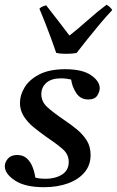

<svg xmlns="http://www.w3.org/2000/svg" viewBox="-22 -767 487 799"><path d="M161 12Q82 12 40 -16Q-2 -44 -2 -75Q-2 -92 11 -107Q24 -122 49 -122Q74 -122 89.5 -108Q105 -94 113.5 -72Q122 -50 125 -28Q136 -25 146.5 -24Q157 -23 167 -23Q208 -23 236 -40.5Q264 -58 264 -93Q264 -124 240 -145.5Q216 -167 170 -198Q143 -217 118 -237.5Q93 -258 77 -283Q61 -308 61 -339Q61 -371 80.5 -403.5Q100 -436 142 -457.5Q184 -479 249 -479Q321 -479 357 -454Q393 -429 393 -400Q393 -385 382.5 -369Q372 -353 346 -353Q313 -353 295.5 -379.5Q278 -406 274 -436Q253 -441 232 -441Q192 -441 171 -422.5Q150 -404 150 -375Q150 -344 174.5 -321.5Q199 -299 246 -267Q273 -249 298 -228.5Q323 -208 339 -182.5Q355 -157 355 -122Q355 -80 330 -50Q305 -20 261 -4Q217 12 161 12ZM142 -731Q148 -737 155.5 -740Q163 -743 170 -745Q195 -713 220.5 -680Q246 -647 267 -619Q303 -647 342 -682Q381 -717 421 -747Q427 -745 434.5 -738Q442 -731 445 -725Q421 -700 393 -666.5Q365 -633 339.5 -601Q314 -569 297 -547Q280 -543 254 -543Q228 -543 212 -547Q203 -573 191 -606Q179 -639 166 -672Q153 -705 142 -731Z"/></svg>

Font: Tiro Bangla
Style: Italic
Weight: 400
Italic angle: -11°
Designer: Bangla: John Hudson & Fiona Ross, assisted by Neelakash Kshetrimayum. Latin: John Hudson with Paul Hanslow, assisted by 
Foundry: Tiro Typeworks Ltd.
Version: Version 1.60